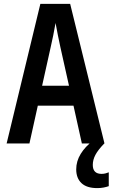

<svg xmlns="http://www.w3.org/2000/svg" viewBox="-20 -736 578 985"><path d="M14 0 187 -716H340L516 0H400L357 -194H174L131 0ZM240 -494 196 -296H334L290 -493Q284 -521 277 -555Q270 -589 265 -618Q260 -589 253 -554Q246 -519 240 -494ZM479 229Q425 229 398 203.5Q371 178 371 133Q371 91 394 53.5Q417 16 458 -15L515 0Q483 33 469.5 58.5Q456 84 456 110Q456 156 501 156Q512 156 521.5 153.5Q531 151 538 148V219Q527 223 512 226Q497 229 479 229Z"/></svg>

Font: Noto Sans Mono Condensed SemiBold
Style: Regular
Weight: 600
Width: 3
Designer: Monotype Design Team
Foundry: Monotype Imaging Inc.
Version: Version 2.014